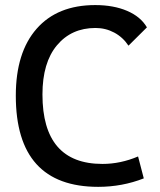

<svg xmlns="http://www.w3.org/2000/svg" viewBox="-20 -723 626 753"><path d="M365.2 9.8Q42 9.8 42 -347.7Q42 -517.1 123.5 -610.1Q205.1 -703.1 353.5 -703.1Q425.3 -703.1 478.5 -680.4Q531.7 -657.7 556.2 -615.7L483.9 -543.9Q461.9 -577.1 428 -595.2Q394 -613.3 354.5 -613.3Q260.3 -613.3 203.4 -545.4Q146.5 -477.5 146.5 -352.5Q146.5 -80.1 381.8 -80.1Q452.6 -80.1 521.5 -109.4L543.9 -23.4Q459 9.8 365.2 9.8Z"/></svg>

Font: Cascadia Mono PL
Style: Regular
Weight: 400
Monospace: yes
Designer: Aaron Bell
Foundry: Saja Typeworks
Version: Version 2404.023; ttfautohint (v1.8.4)